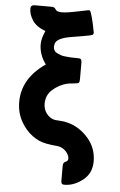

<svg xmlns="http://www.w3.org/2000/svg" viewBox="-62 -785 643 1033"><g transform="rotate(5 259.5 -269.0)"><path d="M45 -218Q45 -345 170 -431Q133 -481 133 -538Q133 -568 152 -610Q103 -628 82 -659.5Q61 -691 61 -723Q61 -743 83 -743H175Q190 -743 197 -730.5Q204 -718 231 -718Q258 -718 315 -730Q372 -742 374 -742H378L382 -739Q387 -733 394.5 -704.5Q402 -676 407 -650L412 -624Q412 -614 405 -611Q398 -608 375 -604Q368 -603 364 -602Q353 -600 335.5 -597Q318 -594 308.5 -592.5Q299 -591 285 -588.5Q271 -586 263.5 -584Q256 -582 246.5 -578.5Q237 -575 231.5 -572Q226 -569 220.5 -564.5Q215 -560 211.5 -554.5Q208 -549 207 -543Q205 -535 205 -531Q205 -519 210.5 -510Q216 -501 228 -495.5Q240 -490 249 -487Q258 -484 277 -482.5Q296 -481 301.5 -480.5Q307 -480 325 -480Q327 -480 330 -480Q344 -480 349 -479Q354 -478 357 -473Q360 -468 360 -456V-367Q360 -352 355 -348Q350 -344 328.5 -342.5Q307 -341 290 -337Q249 -326 215.5 -296.5Q182 -267 182 -220Q182 -191 198.5 -168.5Q215 -146 240 -139Q246 -137 270 -136Q294 -135 316 -129Q379 -112 425.5 -59Q472 -6 472 67Q472 131 424.5 168Q377 205 326 205Q314 205 311 199.5Q308 194 308 182V104Q308 86 321.5 81Q335 76 335 64Q335 44 317 24.5Q299 5 272 1Q202 -4 168 -20Q152 -28 136 -39Q96 -68 70.5 -114.5Q45 -161 45 -218Z"/></g></svg>

Font: CMU Sans Serif
Style: Bold
Weight: 700
Version: Version 0.7.0